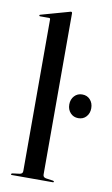

<svg xmlns="http://www.w3.org/2000/svg" viewBox="-85 -781 483 826"><g transform="rotate(10 157.0 -368.0)"><path d="M162 -730.5V-26Q162 -20 165 -16.5Q168 -13 174.5 -11.5L206 -7Q209 -6.5 210 -5.5Q211 -4.5 211 -3Q211 -2 210 -1Q209 0 206.5 0H27Q26 0 24.8 -1Q23.5 -2 23.5 -3Q23.5 -4 25.2 -5.5Q27 -7 30.5 -7.5L61.5 -11.5Q68 -13 70.8 -16.5Q73.5 -20 73.5 -25.5V-688Q73.5 -690.5 72.2 -692Q71 -693.5 67.5 -693.5H28.5Q27 -693.5 26 -694.5Q25 -695.5 25 -697Q25 -698.5 26 -699.2Q27 -700 29 -700.5L148.5 -734Q152.5 -735.5 154.2 -735.8Q156 -736 157.5 -736Q160 -736 161 -734.2Q162 -732.5 162 -730.5ZM266.5 -290.5Q245.5 -290.5 232 -305.2Q218.5 -320 218.5 -342Q218.5 -364.5 232 -379.2Q245.5 -394 266.5 -394Q288 -394 301.2 -379.2Q314.5 -364.5 314.5 -342Q314.5 -320 301.2 -305.2Q288 -290.5 266.5 -290.5Z"/></g></svg>

Font: Fraunces 120pt
Style: Regular
Weight: 400
Version: Version 1.000;[b76b70a41]